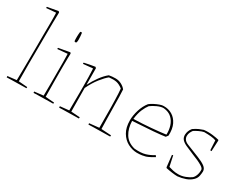

<svg xmlns="http://www.w3.org/2000/svg" viewBox="-77 -1177 2096 1648"><g transform="rotate(30 971.0 -352.5)"><path d="M33 4Q32 0 32 -9L120 -19Q121 -66 121.5 -124Q122 -182 122.5 -235.5Q123 -289 123 -322Q123 -406 123.5 -469.5Q124 -533 124.5 -586Q125 -639 123 -689L29 -681Q27 -688 29 -693L135 -712L144 -703Q143 -653 142 -599Q141 -545 141 -477Q141 -409 140 -318Q138 -212 140 -19L227 -12Q227 -10 227 -6.5Q227 -3 226 0Q213 0 187 0.5Q161 1 131 1.5Q101 2 74.5 2.5Q48 3 33 4Z M299 4Q298 0 298 -9L386 -19Q386 -38 386.5 -71.5Q387 -105 387 -139Q387 -173 387 -193Q387 -224 387 -265Q387 -306 387 -350Q387 -394 385 -433L287 -424Q287 -427 287 -430.5Q287 -434 288 -436L399 -456L406 -447L405 -409Q404 -375 404 -328.5Q404 -282 404 -248Q404 -210 404.5 -166.5Q405 -123 405.5 -84Q406 -45 406 -19L493 -12Q493 -10 493 -6.5Q493 -3 492 0Q479 0 453 0.5Q427 1 397 1.5Q367 2 340.5 2.5Q314 3 299 4ZM382 -555Q380 -576 380.5 -602Q381 -628 384 -650Q386 -652 389.5 -652Q393 -652 397 -652H401Q403 -638 404.5 -619.5Q406 -601 406 -586.5Q406 -572 405 -568Q405 -566 402.5 -559Q400 -552 399 -552Q397 -552 392 -552.5Q387 -553 382 -555Z M553 4Q552 1 552 -2.5Q552 -6 552 -10L640 -19Q640 -63 640.5 -106.5Q641 -150 641 -193Q641 -224 641 -265Q641 -306 640 -350.5Q639 -395 637 -433L542 -424Q540 -431 542 -436Q568 -442 595 -447Q622 -452 648 -456L657 -447L658 -287L660 -286Q683 -333 716 -378Q749 -423 783 -450Q812 -456 848 -456Q879 -456 906.5 -441.5Q934 -427 950 -406Q952 -380 953 -334.5Q954 -289 954.5 -234Q955 -179 956.5 -122.5Q958 -66 959 -19L1057 -13Q1057 -11 1057 -7Q1057 -3 1056 0Q1043 0 1014 0.5Q985 1 951 1.5Q917 2 887.5 2.5Q858 3 843 4Q842 0 842 -9L938 -19L937 -180Q937 -198 936.5 -228.5Q936 -259 935 -293.5Q934 -328 932.5 -357.5Q931 -387 929 -403Q895 -429 866 -434.5Q837 -440 793 -435Q765 -413 727.5 -366Q690 -319 658 -252L660 -19L747 -13Q747 -11 747 -8Q747 -5 746 0Q733 0 707 0.5Q681 1 651 1.5Q621 2 594.5 2.5Q568 3 553 4Z M1323 6Q1276 5 1232.5 -18Q1189 -41 1161 -88Q1133 -135 1133 -207Q1133 -255 1150 -309.5Q1167 -364 1198 -403Q1214 -416 1238 -428.5Q1262 -441 1286 -449.5Q1310 -458 1324 -457Q1371 -458 1408.5 -435.5Q1446 -413 1467.5 -369Q1489 -325 1486 -258L1470 -237Q1432 -231 1353 -224.5Q1274 -218 1152 -211Q1154 -138 1186 -85.5Q1218 -33 1288 -15Q1354 -9 1396 -21.5Q1438 -34 1475 -58L1485 -44Q1469 -34 1446.5 -22Q1424 -10 1408 -5Q1398 -2 1376 2Q1354 6 1323 6ZM1153 -231Q1244 -234 1326 -241Q1408 -248 1466 -256Q1468 -300 1455.5 -340.5Q1443 -381 1413.5 -408.5Q1384 -436 1334 -441Q1307 -442 1271 -425.5Q1235 -409 1212 -391Q1194 -368 1177 -329Q1160 -290 1153 -231Z M1726 7Q1705 7 1671 2.5Q1637 -2 1611 -8L1607 -14L1595 -120L1594 -129L1605 -132L1627 -29Q1648 -23 1670 -17.5Q1692 -12 1723 -12Q1758 -12 1792.5 -25.5Q1827 -39 1846 -54Q1861 -68 1869.5 -93.5Q1878 -119 1876 -147Q1873 -160 1852 -173.5Q1831 -187 1803 -199.5Q1775 -212 1751 -221Q1697 -243 1665 -258Q1633 -273 1618.5 -290.5Q1604 -308 1604 -335Q1605 -355 1611.5 -372.5Q1618 -390 1632 -407Q1661 -427 1683 -436.5Q1705 -446 1724 -452Q1768 -457 1811 -451.5Q1854 -446 1874 -440L1877 -434L1872 -327L1864 -326L1859 -330L1854 -423Q1835 -431 1804.5 -434Q1774 -437 1736 -437Q1715 -433 1687.5 -419.5Q1660 -406 1647 -397Q1637 -384 1630 -368.5Q1623 -353 1623 -337Q1622 -318 1633 -301.5Q1644 -285 1671 -274Q1744 -245 1794 -225Q1844 -205 1870 -185.5Q1896 -166 1896 -139Q1896 -122 1891 -95.5Q1886 -69 1866 -49Q1840 -23 1803 -10Q1766 3 1726 7Z"/></g></svg>

Font: Labrada Thin
Style: Regular
Weight: 100
Designer: Mercedes Jáuregui
Foundry: Omnibus-Type Team
Version: Version 1.000; ttfautohint (v1.8.4.7-5d5b)